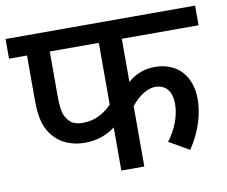

<svg xmlns="http://www.w3.org/2000/svg" viewBox="-71 -710 942 798"><g transform="rotate(-10 400.0 -311.0)"><path d="M476 -539H800V-622H0V-539H76V-351C76 -272 89 -229 123 -191C149 -162 194 -140 249 -140C305 -140 345 -157 379 -182V0H476V-255C507 -293 543 -318 577 -318C620 -318 647 -291 647 -233C647 -181 623 -125 591 -84L676 -35C723 -105 743 -177 743 -238C743 -341 680 -400 591 -400C545 -400 508 -385 476 -357ZM172 -539H379V-278C348 -247 309 -223 257 -223C232 -223 212 -229 199 -244C179 -266 172 -288 172 -358Z"/></g></svg>

Font: Noto Sans Medium
Style: Italic
Weight: 500
Italic angle: -12°
Designer: Monotype Design Team
Foundry: Monotype Imaging Inc.
Version: Version 2.013